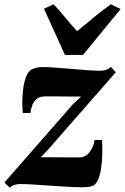

<svg xmlns="http://www.w3.org/2000/svg" viewBox="-42 -859 580 893"><path d="M335.5 -410Q321.5 -410 304.5 -410Q287.5 -410 269.2 -410.2Q251 -410.5 232.8 -410.5Q214.5 -410.5 197.5 -410.5Q180.5 -410.5 166 -410.5Q143.5 -410.5 129.5 -399.5Q115.5 -388.5 108.5 -370.8Q101.5 -353 99.5 -333.5H64.5Q62 -349.5 61.8 -379Q61.5 -408.5 65.2 -441.2Q69 -474 78.5 -500.2Q88 -526.5 105 -536Q110.5 -539 123.2 -543Q136 -547 153.5 -547Q180 -547 216.5 -544.5Q253 -542 291.8 -538.5Q330.5 -535 365.2 -532.5Q400 -530 422.5 -530Q440.5 -530 452 -534Q463.5 -538 474 -547.5L496.5 -523L181.5 -163L147.5 -127.5Q167 -127.5 187.8 -127.5Q208.5 -127.5 231.2 -127.2Q254 -127 278 -127Q302 -127 327 -127Q356 -127 374.8 -151.5Q393.5 -176 398 -208H432.5Q434 -188.5 434 -159Q434 -129.5 431 -98Q428 -66.5 420.5 -40.5Q413 -14.5 400 -2Q393.5 5 379.5 8.5Q365.5 12 341.5 12Q314 12 274 9.8Q234 7.5 191.5 4.5Q149 1.5 111.8 -0.8Q74.5 -3 51.5 -3Q38.5 -3 25.5 1Q12.5 5 3.5 14L-21.5 -10L297 -374ZM260 -603.5 162.5 -818.5 207 -839Q234 -811 261.2 -777.8Q288.5 -744.5 316.5 -714Q356.5 -746 394.8 -778.5Q433 -811 474 -839L519 -817L344 -603.5Z"/></svg>

Font: Merriweather 72pt Black
Style: Italic
Weight: 900
Italic angle: -7.8°
Version: Version 2.101